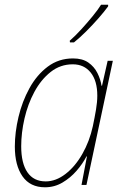

<svg xmlns="http://www.w3.org/2000/svg" viewBox="-20 -785 525 815"><path d="M171 10Q108 10 75.5 -36.5Q43 -83 43 -163Q43 -223 58.5 -288.5Q74 -354 105 -410.5Q136 -467 182.5 -502Q229 -537 290 -537Q330 -537 355 -519.5Q380 -502 393.5 -475Q407 -448 411 -421H413L437 -527H459L347 0H326L349 -121H347Q331 -90 305 -60Q279 -30 245 -10Q211 10 171 10ZM174 -15Q217 -15 258 -46.5Q299 -78 329.5 -131.5Q360 -185 374 -249Q382 -287 387.5 -319.5Q393 -352 393 -379Q393 -442 365 -477Q337 -512 289 -512Q236 -512 195 -479.5Q154 -447 126 -395Q98 -343 84 -282Q70 -221 70 -164Q70 -92 96.5 -53.5Q123 -15 174 -15ZM276 -612Q300 -633 325.5 -661Q351 -689 373.5 -716.5Q396 -744 409 -765H439V-758Q423 -736 398.5 -708Q374 -680 346.5 -652.5Q319 -625 294 -605H277Z"/></svg>

Font: Noto Sans SemiCondensed Thin
Style: Italic
Weight: 100
Width: 4
Italic angle: -12°
Designer: Monotype Design Team
Foundry: Monotype Imaging Inc.
Version: Version 2.013; ttfautohint (v1.8.4.7-5d5b)